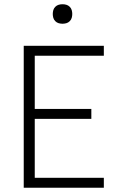

<svg xmlns="http://www.w3.org/2000/svg" viewBox="-20 -886 590 906"><path d="M92 0V-670H470V-623H144V-372H411V-325H144V-47H470V0ZM275 -774Q266 -774 257 -776.5Q248 -779 241 -786Q234 -793 231.5 -802Q229 -811 229 -820Q229 -829 231.5 -838Q234 -847 241 -854Q248 -861 257 -863.5Q266 -866 275 -866Q284 -866 293 -863.5Q302 -861 309 -854Q316 -847 318.5 -838Q321 -829 321 -820Q321 -811 318.5 -802Q316 -793 309 -786Q302 -779 293 -776.5Q284 -774 275 -774Z"/></svg>

Font: Lode Dark Term
Style: Regular
Weight: 400
Monospace: yes
Designer: Belleve Invis
Foundry: Belleve Invis
Version: Version 29.2.0